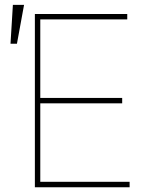

<svg xmlns="http://www.w3.org/2000/svg" viewBox="-20 -786 638 806"><path d="M126.4 0V-727.3H514.2V-704.5H149.1V-375H492.9V-352.3H149.1V-22.7H524.1V0ZM24.1 -602.3 34.1 -765.6H81L51.1 -602.3Z"/></svg>

Font: Inter UI Thin
Style: Regular
Weight: 100
Designer: Rasmus Andersson
Foundry: rsms
Version: 3.2;8d6f07862